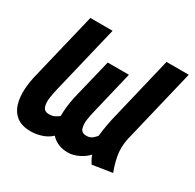

<svg xmlns="http://www.w3.org/2000/svg" viewBox="-124 -661 821 808"><g transform="rotate(30 287.0 -256.5)"><path d="M117 13Q72 13 47 -7Q22 -27 13 -59.5Q4 -92 6.5 -129.5Q9 -167 18 -202L96 -526H204L125 -197Q120 -177 116 -151Q112 -125 118 -106.5Q124 -88 147 -88Q164 -88 174.5 -93.5Q185 -99 194 -106Q194 -127 196.5 -150Q199 -173 204 -198L253 -400H356L307 -195Q302 -176 298 -151Q294 -126 299.5 -107Q305 -88 329 -88Q346 -88 356.5 -96.5Q367 -105 374 -114Q378 -148 381.5 -166.5Q385 -185 388 -200L466 -526H574L494 -192Q479 -139 482.5 -99.5Q486 -60 505 -9L409 6Q404 -2 398.5 -12Q393 -22 390 -32Q377 -16 350 -2Q323 12 296 12Q245 12 214 -22Q195 -4 168.5 4.5Q142 13 117 13Z"/></g></svg>

Font: Ubuntu Sans Mono
Style: Bold Italic
Weight: 700
Italic angle: -13.5°
Monospace: yes
Designer: Dalton Maag Ltd
Foundry: Dalton Maag Ltd
Version: Version 1.006